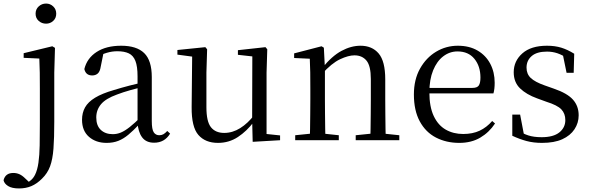

<svg xmlns="http://www.w3.org/2000/svg" viewBox="-99 -788 3318 1079"><path d="M8 271Q-32 271 -53.5 257.5Q-75 244 -79 225Q-69 184 -24 184Q-6 184 10 191Q26 198 43 215L76 246V252H48V243Q63 235 76 223.5Q89 212 98 194Q111 168 117 126.5Q123 85 124 28.5Q125 -28 125 -96V-288Q125 -338 124.5 -380Q124 -422 122 -459L34 -463V-489L195 -528L210 -519L206 -380V-104Q206 -13 201.5 47Q197 107 182.5 146.5Q168 186 137 216Q108 245 77 258Q46 271 8 271ZM160 -655Q136 -655 118.5 -670.5Q101 -686 101 -711Q101 -736 118.5 -752Q136 -768 160 -768Q183 -768 200 -752Q217 -736 217 -711Q217 -686 200 -670.5Q183 -655 160 -655Z M500 15Q440 15 401 -19Q362 -53 362 -115Q362 -154 379 -184.5Q396 -215 435.5 -239Q475 -263 541 -282Q583 -295 629 -307Q675 -319 715 -328V-303Q675 -293 634 -281.5Q593 -270 559 -257Q495 -234 468.5 -202Q442 -170 442 -128Q442 -82 467.5 -58Q493 -34 535 -34Q558 -34 580 -43Q602 -52 630 -74Q658 -96 696 -134L705 -87H681Q650 -54 622.5 -31Q595 -8 566 3.5Q537 15 500 15ZM767 14Q722 14 699.5 -16.5Q677 -47 674 -100V-103V-359Q674 -415 662 -445.5Q650 -476 625 -488Q600 -500 560 -500Q531 -500 502 -491.5Q473 -483 440 -465L483 -492L467 -413Q463 -386 450.5 -375Q438 -364 419 -364Q383 -364 375 -400Q390 -461 444 -496Q498 -531 582 -531Q669 -531 711.5 -489.5Q754 -448 754 -355V-108Q754 -61 765 -44.5Q776 -28 796 -28Q809 -28 819 -33.5Q829 -39 841 -52L857 -37Q841 -11 818.5 1.5Q796 14 767 14Z M1126 15Q1055 15 1016 -29.5Q977 -74 978 -186L981 -484L1003 -467L898 -481V-507L1055 -523L1065 -511L1061 -380V-185Q1061 -105 1086.5 -73Q1112 -41 1161 -41Q1208 -41 1251 -68Q1294 -95 1330 -142L1353 -103H1327Q1288 -51 1238 -18Q1188 15 1126 15ZM1321 9 1318 -114V-116L1319 -471L1238 -480V-506L1393 -523L1403 -511L1399 -380V-35L1475 -27V0Z M1560 0V-28L1668 -39H1701L1805 -28V0ZM1642 0Q1643 -24 1643.5 -65Q1644 -106 1644.5 -150.5Q1645 -195 1645 -229V-289Q1645 -341 1644.5 -381Q1644 -421 1642 -458L1554 -462V-488L1708 -528L1721 -520L1727 -403V-402V-229Q1727 -195 1727.5 -150.5Q1728 -106 1728.5 -65Q1729 -24 1730 0ZM1900 0V-28L2007 -39H2040L2145 -28V0ZM1982 0Q1983 -24 1983.5 -64.5Q1984 -105 1984.5 -149.5Q1985 -194 1985 -229V-344Q1985 -418 1960.5 -447.5Q1936 -477 1893 -477Q1859 -477 1812 -455Q1765 -433 1710 -372L1702 -406H1712Q1766 -473 1820 -502Q1874 -531 1927 -531Q1992 -531 2029 -487.5Q2066 -444 2066 -342V-229Q2066 -194 2066.5 -149.5Q2067 -105 2067.5 -64.5Q2068 -24 2069 0Z M2482 15Q2409 15 2351 -15Q2293 -45 2260 -106Q2227 -167 2227 -257Q2227 -341 2261.5 -402.5Q2296 -464 2352 -497.5Q2408 -531 2474 -531Q2539 -531 2585.5 -503.5Q2632 -476 2656.5 -429Q2681 -382 2681 -323Q2681 -287 2674 -263H2266V-294H2556Q2583 -294 2592 -308Q2601 -322 2601 -352Q2601 -416 2567 -457.5Q2533 -499 2472 -499Q2428 -499 2392 -471.5Q2356 -444 2335 -392.5Q2314 -341 2314 -269Q2314 -188 2338.5 -136Q2363 -84 2406 -59.5Q2449 -35 2504 -35Q2557 -35 2596.5 -53.5Q2636 -72 2667 -108L2683 -94Q2650 -44 2600 -14.5Q2550 15 2482 15Z M2947 15Q2899 15 2860 4.5Q2821 -6 2780 -25V-144H2824L2848 -18L2811 -20V-56Q2839 -37 2870 -27Q2901 -17 2945 -17Q3011 -17 3044.5 -44Q3078 -71 3078 -113Q3078 -150 3055.5 -173.5Q3033 -197 2972 -216L2920 -235Q2859 -257 2823.5 -291.5Q2788 -326 2788 -382Q2788 -445 2836.5 -488Q2885 -531 2975 -531Q3020 -531 3055.5 -520Q3091 -509 3128 -486L3125 -379H3085L3061 -496L3092 -490V-458Q3062 -479 3034 -488.5Q3006 -498 2975 -498Q2918 -498 2889 -473Q2860 -448 2860 -408Q2860 -372 2884 -349.5Q2908 -327 2962 -308L3013 -290Q3089 -264 3121 -228Q3153 -192 3153 -140Q3153 -97 3129.5 -61.5Q3106 -26 3061 -5.5Q3016 15 2947 15Z"/></svg>

Font: Noto Serif JP
Style: Regular
Weight: 400
Designer: Ryoko NISHIZUKA  (kana & ideographs); Frank Grießhammer (Latin, Greek & Cyrillic); Wenlong ZHANG  (bopomofo); Sandoll Co
Foundry: Adobe
Version: Version 2.003-H1;hotconv 1.1.1;makeotfexe 2.6.0